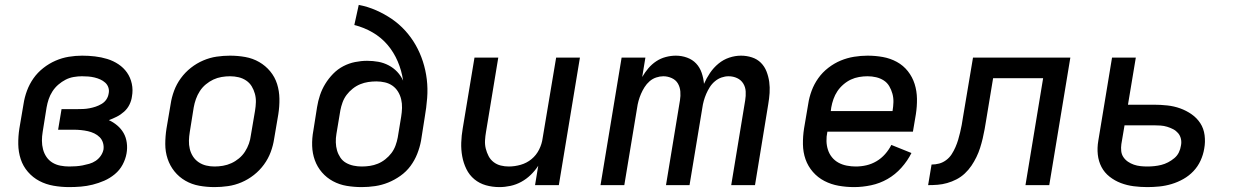

<svg xmlns="http://www.w3.org/2000/svg" viewBox="-20 -755 5040 783"><path d="M262 8Q230 8 198.5 2.5Q167 -3 140.5 -17Q114 -31 94 -54Q74 -77 64.5 -106Q55 -135 54.5 -167Q54 -199 59 -231L76 -331Q80 -358 90 -385Q100 -412 116.5 -435.5Q133 -459 156.5 -477.5Q180 -496 206.5 -507.5Q233 -519 260.5 -523.5Q288 -528 315 -528Q341 -528 367 -525Q393 -522 417.5 -514.5Q442 -507 463 -493Q484 -479 498 -459Q512 -439 517.5 -413.5Q523 -388 518 -361Q516 -345 508 -328.5Q500 -312 486 -299.5Q472 -287 456 -279Q440 -271 424 -265Q442 -257 458 -243.5Q474 -230 484 -212.5Q494 -195 497 -173Q500 -151 496 -129Q492 -106 480 -83.5Q468 -61 448 -44.5Q428 -28 405 -18Q382 -8 358 -2Q334 4 310 6Q286 8 262 8ZM262 -76Q276 -76 290 -77Q304 -78 317 -80.5Q330 -83 344 -87Q358 -91 370 -99Q382 -107 390.5 -119Q399 -131 402 -145Q404 -159 400 -172.5Q396 -186 386.5 -195.5Q377 -205 364.5 -211Q352 -217 338.5 -220Q325 -223 310.5 -224.5Q296 -226 281 -226H217L231 -310H295Q307 -310 319.5 -310.5Q332 -311 345 -313.5Q358 -316 370 -320Q382 -324 394 -331Q406 -338 413.5 -349Q421 -360 423 -373Q426 -386 422 -398Q418 -410 409 -418Q400 -426 389 -431Q378 -436 365.5 -439Q353 -442 340 -443Q327 -444 314 -444Q298 -444 280.5 -441Q263 -438 247.5 -430Q232 -422 218 -410Q204 -398 194 -382.5Q184 -367 178.5 -350.5Q173 -334 170 -317L154 -217Q151 -199 151 -181Q151 -163 155.5 -146Q160 -129 169.5 -115Q179 -101 193.5 -92Q208 -83 226 -79.5Q244 -76 262 -76Z M855 8Q823 8 792.5 2.5Q762 -3 736 -18Q710 -33 691.5 -56Q673 -79 663.5 -107.5Q654 -136 654 -167.5Q654 -199 659 -231L676 -331Q680 -358 690 -385Q700 -412 717.5 -436Q735 -460 758.5 -478.5Q782 -497 809 -508.5Q836 -520 863.5 -524Q891 -528 918 -528Q950 -528 980.5 -522.5Q1011 -517 1037 -502Q1063 -487 1082 -464Q1101 -441 1110 -412.5Q1119 -384 1119.5 -352.5Q1120 -321 1115 -289L1098 -189Q1094 -162 1084 -135Q1074 -108 1056.5 -84Q1039 -60 1015.5 -41.5Q992 -23 965 -11.5Q938 0 910 4Q882 8 855 8ZM855 -76Q872 -76 889.5 -79Q907 -82 923.5 -89.5Q940 -97 954.5 -109Q969 -121 979 -136.5Q989 -152 995 -169Q1001 -186 1003 -203L1020 -303Q1023 -321 1023.5 -338.5Q1024 -356 1019.5 -372.5Q1015 -389 1006.5 -403Q998 -417 984 -426.5Q970 -436 953 -440Q936 -444 918 -444Q901 -444 883.5 -441Q866 -438 850 -430.5Q834 -423 819.5 -411Q805 -399 795 -383.5Q785 -368 779 -351Q773 -334 770 -317L754 -217Q751 -199 750.5 -181.5Q750 -164 754 -147.5Q758 -131 767 -117Q776 -103 790 -93.5Q804 -84 820.5 -80Q837 -76 855 -76Z M1455 8Q1424 8 1394 3Q1364 -2 1338 -16Q1312 -30 1293 -52Q1274 -74 1264 -101.5Q1254 -129 1253 -160Q1252 -191 1258 -223L1273 -318Q1277 -343 1285 -367Q1293 -391 1306.5 -413Q1320 -435 1338.5 -454Q1357 -473 1380 -485Q1403 -497 1428 -502Q1453 -507 1477 -507Q1501 -507 1523 -503Q1545 -499 1565 -488.5Q1585 -478 1600 -462Q1615 -446 1624 -426Q1618 -467 1602 -504.5Q1586 -542 1560.5 -572Q1535 -602 1500 -622.5Q1465 -643 1425 -653L1443 -735Q1480 -728 1514 -713Q1548 -698 1578 -677.5Q1608 -657 1632.5 -630Q1657 -603 1675 -571.5Q1693 -540 1704.5 -504.5Q1716 -469 1720.5 -431.5Q1725 -394 1722 -355Q1719 -316 1712 -276L1697 -181Q1692 -154 1681.5 -127.5Q1671 -101 1654 -78Q1637 -55 1613 -38Q1589 -21 1563 -10.5Q1537 0 1509.5 4Q1482 8 1455 8ZM1455 -76Q1472 -76 1488.5 -78.5Q1505 -81 1521 -87.5Q1537 -94 1551.5 -105.5Q1566 -117 1576.5 -131Q1587 -145 1593 -161.5Q1599 -178 1602 -194L1616 -279Q1619 -297 1619.5 -315Q1620 -333 1616 -350Q1612 -367 1603 -381.5Q1594 -396 1580.5 -405.5Q1567 -415 1550 -419Q1533 -423 1515 -423Q1498 -423 1481.5 -420.5Q1465 -418 1449 -411.5Q1433 -405 1418.5 -393.5Q1404 -382 1393.5 -368Q1383 -354 1377 -337.5Q1371 -321 1368 -305L1352 -209Q1349 -192 1349.5 -174.5Q1350 -157 1354.5 -141.5Q1359 -126 1368 -112.5Q1377 -99 1391 -91Q1405 -83 1421.5 -79.5Q1438 -76 1455 -76Z M2017 8Q1988 8 1961.5 0.5Q1935 -7 1914.5 -24Q1894 -41 1882 -65.5Q1870 -90 1865 -117.5Q1860 -145 1861 -173.5Q1862 -202 1867 -231L1915 -520H2012L1962 -217Q1959 -200 1958 -182.5Q1957 -165 1961 -149Q1965 -133 1972.5 -118.5Q1980 -104 1993 -94Q2006 -84 2022 -80Q2038 -76 2055 -76Q2079 -76 2103.5 -83Q2128 -90 2147.5 -106Q2167 -122 2178.5 -145Q2190 -168 2193 -192L2248 -520H2345L2259 0H2162L2175 -79Q2162 -59 2144.5 -42Q2127 -25 2106 -13.5Q2085 -2 2062 3Q2039 8 2017 8Z M2429 0 2515 -520H2612L2599 -441Q2610 -460 2624 -476.5Q2638 -493 2656 -505Q2674 -517 2695 -522.5Q2716 -528 2736 -528Q2760 -528 2782 -520Q2804 -512 2819 -496Q2834 -480 2841.5 -458Q2849 -436 2851 -413Q2861 -436 2875.5 -457.5Q2890 -479 2910 -495.5Q2930 -512 2954 -520Q2978 -528 3002 -528Q3025 -528 3046.5 -521Q3068 -514 3083 -499Q3098 -484 3106 -463.5Q3114 -443 3117 -421Q3120 -399 3118.5 -376Q3117 -353 3113 -330L3059 0H2962L3019 -346Q3022 -364 3021 -382Q3020 -400 3011 -414.5Q3002 -429 2986 -436.5Q2970 -444 2951 -444Q2937 -444 2922.5 -439Q2908 -434 2895.5 -423.5Q2883 -413 2874.5 -399.5Q2866 -386 2860 -372Q2854 -358 2850 -343.5Q2846 -329 2844 -314L2792 0H2696L2753 -346Q2756 -364 2754.5 -382Q2753 -400 2744.5 -414.5Q2736 -429 2719.5 -436.5Q2703 -444 2685 -444Q2671 -444 2656 -439Q2641 -434 2629 -423.5Q2617 -413 2608.5 -399.5Q2600 -386 2594 -372Q2588 -358 2584 -343.5Q2580 -329 2578 -314L2526 0Z M3463 8Q3431 8 3400 2.5Q3369 -3 3342 -17Q3315 -31 3295 -54Q3275 -77 3265 -105.5Q3255 -134 3254.5 -166.5Q3254 -199 3259 -231L3276 -331Q3280 -358 3290 -385Q3300 -412 3317 -436Q3334 -460 3358 -478.5Q3382 -497 3408.5 -508Q3435 -519 3463 -523.5Q3491 -528 3518 -528Q3550 -528 3580.5 -522.5Q3611 -517 3637.5 -502.5Q3664 -488 3682.5 -464.5Q3701 -441 3710 -412.5Q3719 -384 3719.5 -352.5Q3720 -321 3715 -289L3703 -218H3354V-217Q3350 -198 3350.5 -179.5Q3351 -161 3356.5 -144Q3362 -127 3373 -113.5Q3384 -100 3399.5 -91.5Q3415 -83 3433.5 -79.5Q3452 -76 3470 -76Q3492 -76 3513.5 -81Q3535 -86 3554.5 -97.5Q3574 -109 3589.5 -126.5Q3605 -144 3615 -164L3697 -131Q3681 -99 3656 -71Q3631 -43 3599.5 -25Q3568 -7 3532.5 0.5Q3497 8 3463 8ZM3368 -302H3620V-303Q3623 -321 3623.5 -338.5Q3624 -356 3619.5 -372.5Q3615 -389 3606.5 -403.5Q3598 -418 3584 -427Q3570 -436 3553 -440Q3536 -444 3518 -444Q3501 -444 3483.5 -441Q3466 -438 3450 -430.5Q3434 -423 3419.5 -410.5Q3405 -398 3395 -383Q3385 -368 3379 -351Q3373 -334 3370 -317Z M4162 0 4234 -436H4030L4002 -267Q3999 -248 3995.5 -228.5Q3992 -209 3987.5 -190Q3983 -171 3977 -152Q3971 -133 3962 -114.5Q3953 -96 3941.5 -79Q3930 -62 3914.5 -47.5Q3899 -33 3880.5 -23.5Q3862 -14 3842.5 -8.5Q3823 -3 3804 -1.5Q3785 0 3765 0L3779 -84Q3795 -84 3810 -88Q3825 -92 3838.5 -102Q3852 -112 3861 -126Q3870 -140 3876.5 -155Q3883 -170 3887.5 -185Q3892 -200 3895.5 -215Q3899 -230 3902 -245.5Q3905 -261 3907 -276L3948 -520H4345L4259 0Z M4659 8Q4631 8 4603.5 4.5Q4576 1 4551 -8.5Q4526 -18 4505 -34.5Q4484 -51 4472 -74Q4460 -97 4457 -124.5Q4454 -152 4459 -181L4515 -520H4612L4580 -328H4685Q4713 -328 4740.5 -325Q4768 -322 4793 -313Q4818 -304 4839.5 -289Q4861 -274 4875 -252.5Q4889 -231 4892.5 -203.5Q4896 -176 4891 -149Q4887 -124 4876 -100Q4865 -76 4847 -57Q4829 -38 4806 -25Q4783 -12 4758 -4.5Q4733 3 4708 5.5Q4683 8 4659 8ZM4659 -76Q4673 -76 4687.5 -77.5Q4702 -79 4716 -82.5Q4730 -86 4743.5 -93Q4757 -100 4769 -110Q4781 -120 4787.5 -133.5Q4794 -147 4796 -161Q4799 -175 4796 -188.5Q4793 -202 4784.5 -212Q4776 -222 4764.5 -228Q4753 -234 4740 -238Q4727 -242 4713 -243Q4699 -244 4685 -244H4566L4553 -167Q4551 -153 4552.5 -139Q4554 -125 4561.5 -114Q4569 -103 4580 -95.5Q4591 -88 4604 -83.5Q4617 -79 4631 -77.5Q4645 -76 4659 -76Z"/></svg>

Font: Iosevka Aile Medium
Style: Italic
Weight: 500
Italic angle: -9°
Designer: Belleve Invis
Foundry: Belleve Invis
Version: Version 31.1.0; ttfautohint (v1.8.4)